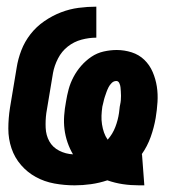

<svg xmlns="http://www.w3.org/2000/svg" viewBox="-20 -548 540 576"><path d="M397 8Q372 8 348.5 4.5Q325 1 302 -7Q278 1 253 4.5Q228 8 204 8Q173 8 143 2.5Q113 -3 87.5 -17Q62 -31 43 -53Q24 -75 14.5 -103Q5 -131 5 -162Q5 -193 10 -225L30 -345Q34 -371 44 -397Q54 -423 71.5 -445.5Q89 -468 113 -484.5Q137 -501 163 -511Q189 -521 216 -524.5Q243 -528 269 -528V-435Q247 -435 224.5 -429Q202 -423 183.5 -408.5Q165 -394 154 -372.5Q143 -351 139 -329L119 -209Q116 -187 117 -164.5Q118 -142 128 -124Q138 -106 157.5 -96Q177 -86 199 -85Q189 -102 182.5 -121Q176 -140 173.5 -160Q171 -180 172.5 -201Q174 -222 178 -243Q181 -262 186 -280.5Q191 -299 200.5 -317Q210 -335 223.5 -350.5Q237 -366 254 -377.5Q271 -389 291 -393.5Q311 -398 330 -398Q353 -398 375 -391Q397 -384 413 -368.5Q429 -353 438 -332Q447 -311 450.5 -288.5Q454 -266 452.5 -242Q451 -218 447 -194Q442 -165 432 -137Q422 -109 405 -85H406L413 8ZM303 -129Q318 -146 326 -167Q334 -188 337 -209Q338 -215 338.5 -221.5Q339 -228 340.5 -234.5Q342 -241 342.5 -247.5Q343 -254 343 -260.5Q343 -267 342.5 -273.5Q342 -280 341.5 -286Q341 -292 338 -298.5Q335 -305 329 -305Q321 -305 315 -299Q309 -293 305.5 -286Q302 -279 299.5 -272Q297 -265 294.5 -257.5Q292 -250 290.5 -242.5Q289 -235 287 -228Q285 -214 284.5 -201Q284 -188 286 -175Q288 -162 292 -150.5Q296 -139 303 -129Z"/></svg>

Font: Iosevka Heavy
Style: Italic
Weight: 900
Italic angle: -9°
Monospace: yes
Designer: Belleve Invis
Foundry: Belleve Invis
Version: Version 32.5.0; ttfautohint (v1.8.4)